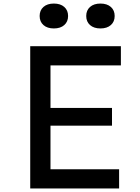

<svg xmlns="http://www.w3.org/2000/svg" viewBox="-20 -1060 790 1080"><path d="M150 -800H660V-692H264V-453H610V-353H264V-108H650V0H150ZM203 -970Q203 -1002 224.5 -1021Q246 -1040 283 -1040Q320 -1040 341.5 -1021Q363 -1002 363 -970Q363 -938 341.5 -919Q320 -900 283 -900Q246 -900 224.5 -919Q203 -938 203 -970ZM465 -970Q465 -1002 486.5 -1021Q508 -1040 545 -1040Q582 -1040 603.5 -1021Q625 -1002 625 -970Q625 -938 603.5 -919Q582 -900 545 -900Q508 -900 486.5 -919Q465 -938 465 -970Z"/></svg>

Font: Martian Mono VF sWd Rg
Style: Regular
Weight: 400
Width: 6
Monospace: yes
Designer: Roman Shamin
Foundry: Evil Martians
Version: Version 1.100